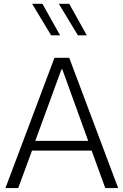

<svg xmlns="http://www.w3.org/2000/svg" viewBox="-20 -963 632 983"><path d="M424.3 -782.2H378.9L281.2 -943.4H334.5ZM287.6 -782.2H241.7L144.5 -943.4H197.3ZM144 -191.9 73.2 0H7.8L258.8 -667H334.5L585 0H519L449.2 -191.9ZM294.4 -607.4 160.6 -241.7H431.6L299.3 -607.4Z"/></svg>

Font: Estedad-FD Light
Style: Regular
Weight: 300
Designer: Amin Abedi
Version: Version 7.3